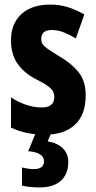

<svg xmlns="http://www.w3.org/2000/svg" viewBox="-20 -578 420 838"><path d="M354 -162Q354 -77 307 -33.5Q260 10 175 10Q135 10 98.5 2.5Q62 -5 28 -21V-153Q56 -134 91.5 -121.5Q127 -109 163 -109Q217 -109 217 -155Q217 -168 211.5 -179Q206 -190 188 -203Q170 -216 134 -234Q83 -261 55.5 -301.5Q28 -342 28 -402Q28 -475 73.5 -516.5Q119 -558 199 -558Q240 -558 275.5 -547Q311 -536 348 -515L311 -410Q287 -425 260.5 -436Q234 -447 206 -447Q160 -447 160 -408Q160 -395 166 -385.5Q172 -376 189 -364Q206 -352 241 -331Q291 -302 322.5 -263.5Q354 -225 354 -162ZM278 129Q278 181 246 210.5Q214 240 153 240Q108 240 76 232V153Q106 160 127 160Q172 160 172 126Q172 106 153.5 95Q135 84 103 82L137 0H205L188 39Q231 46 254.5 69.5Q278 93 278 129Z"/></svg>

Font: Noto Sans Bengali ExtraCondensed
Style: Bold
Weight: 700
Width: 2
Designer: Joana Ranito - Universal Thirst; Jelle Bosma - Monotype Design Team
Foundry: Universal Thirst ehf.
Version: Version 3.000; ttfautohint (v1.8.4.7-5d5b)